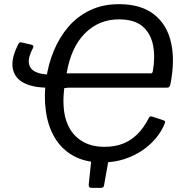

<svg xmlns="http://www.w3.org/2000/svg" viewBox="-20 -771 876 922"><path d="M471 9Q389 9 332 -23Q275 -55 242.5 -110.5Q210 -166 200 -239Q190 -312 202 -393Q212 -464 239 -528.5Q266 -593 309 -643Q352 -693 413 -722Q474 -751 551 -751Q657 -751 719.5 -702Q782 -653 801.5 -566.5Q821 -480 798 -365Q796 -358 793 -354Q790 -350 781 -350H306Q298 -349 293.5 -348Q289 -347 289 -350Q281 -290 287.5 -238.5Q294 -187 318 -148.5Q342 -110 383 -88Q424 -66 483 -66Q529 -66 567.5 -80Q606 -94 638.5 -125.5Q671 -157 696 -207Q698 -210 701.5 -211.5Q705 -213 711 -211L766 -193Q770 -192 772 -188.5Q774 -185 771 -178Q757 -142 729.5 -108.5Q702 -75 663 -48.5Q624 -22 575.5 -6.5Q527 9 471 9ZM421 131Q413 131 409.5 128Q406 125 406 117L421 -29H506L480 117Q479 125 475.5 128Q472 131 464 131ZM211 -350Q138 -350 93.5 -373.5Q49 -397 41 -444Q33 -491 68 -559Q74 -571 85 -567L132 -556Q144 -553 139 -542Q114 -495 119 -466.5Q124 -438 151.5 -425.5Q179 -413 220 -413ZM300 -419H700Q708 -418 710.5 -421Q713 -424 714 -430Q726 -497 715 -553.5Q704 -610 665 -644Q626 -678 551 -678Q455 -678 388 -611Q321 -544 300 -419Z"/></svg>

Font: Libre Franklin
Style: Italic
Weight: 400
Italic angle: -8°
Designer: Pablo Impallari, Rodrigo Fuenzalida, Nhung Nguyen
Foundry: Impallari Type
Version: Version 3.000